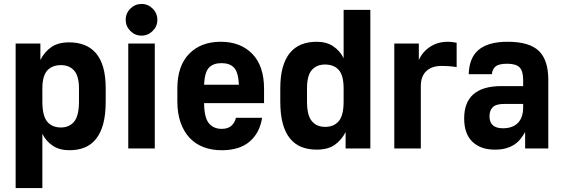

<svg xmlns="http://www.w3.org/2000/svg" viewBox="-20 -750 2844 970"><path d="M59 -530H184V-447Q204 -487 238.5 -511.5Q273 -536 330 -536Q373 -536 407 -522.5Q441 -509 465 -481Q489 -453 501.5 -409Q514 -365 514 -303V-237Q514 -171 501.5 -124.5Q489 -78 465 -48Q441 -18 407 -4.5Q373 9 330 9Q281 9 247 -13.5Q213 -36 194 -74V200H59ZM288 -106Q330 -106 354.5 -135.5Q379 -165 379 -237V-303Q379 -366 354.5 -393.5Q330 -421 288 -421Q243 -421 218.5 -393.5Q194 -366 194 -303V-237Q194 -165 218.5 -135.5Q243 -106 288 -106Z M628 -530H762V0H628ZM694.8 -570Q662 -570 638.5 -593.7Q615 -617.3 615 -650.2Q615 -683 638.7 -706.5Q662.3 -730 695.2 -730Q728 -730 751.5 -706.3Q775 -682.7 775 -649.8Q775 -617 751.3 -593.5Q727.7 -570 694.8 -570Z M1100 9Q1049 9 1007.5 -7Q966 -23 937 -54.5Q908 -86 892 -132Q876 -178 876 -237V-303Q876 -417 935.5 -478Q995 -539 1095 -539Q1195 -539 1254.5 -478Q1314 -417 1314 -302V-229H1011Q1012 -155 1035.5 -127Q1059 -99 1100 -99Q1133 -99 1150 -115.5Q1167 -132 1172 -155H1304Q1293 -80 1242 -35.5Q1191 9 1100 9ZM1099 -431Q1057 -431 1035.5 -408Q1014 -385 1011 -322H1187Q1184 -385 1162.5 -408Q1141 -431 1099 -431Z M1580 6Q1537 6 1503 -7.5Q1469 -21 1445 -50.5Q1421 -80 1408.5 -126Q1396 -172 1396 -237V-303Q1396 -365 1408.5 -409.5Q1421 -454 1445 -483Q1469 -512 1503 -525.5Q1537 -539 1580 -539Q1629 -539 1663 -516.5Q1697 -494 1716 -456V-700H1851V0H1726V-83Q1706 -43 1671.5 -18.5Q1637 6 1580 6ZM1622 -109Q1667 -109 1691.5 -138Q1716 -167 1716 -237V-303Q1716 -369 1691.5 -396.5Q1667 -424 1622 -424Q1580 -424 1555.5 -396.5Q1531 -369 1531 -303V-237Q1531 -167 1555.5 -138Q1580 -109 1622 -109Z M1972 -530H2096V-447Q2115 -489 2153.5 -514Q2192 -539 2243 -539Q2253 -539 2261 -538Q2269 -537 2275 -536L2287 -534V-411L2266 -414Q2256 -415 2242.5 -416Q2229 -417 2212 -417Q2161 -417 2133.5 -390.5Q2106 -364 2106 -316V0H1972Z M2480 6Q2408 6 2366.5 -34Q2325 -74 2325 -152Q2325 -233 2372 -274Q2419 -315 2513 -315H2623V-346Q2623 -391 2605 -409.5Q2587 -428 2542 -428Q2500 -428 2483.5 -414Q2467 -400 2465 -375H2348Q2349 -414 2360.5 -444.5Q2372 -475 2395.5 -496Q2419 -517 2456 -528Q2493 -539 2545 -539Q2654 -539 2702 -493Q2750 -447 2750 -347V0H2633V-83Q2623 -65 2610 -48.5Q2597 -32 2579 -20Q2561 -8 2537 -1Q2513 6 2480 6ZM2521 -102Q2570 -102 2596.5 -129Q2623 -156 2623 -207V-225H2528Q2486 -225 2469.5 -208.5Q2453 -192 2453 -163Q2453 -132 2470 -117Q2487 -102 2521 -102Z"/></svg>

Font: Golos UI VF
Style: Regular
Weight: 400
Designer: A.Korolkova, Vitaly Kuzmin
Foundry: ParaType Ltd
Version: Version 2.000